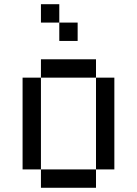

<svg xmlns="http://www.w3.org/2000/svg" viewBox="-20 -888 648 908"><path d="M347.2 -694.4H260.4V-781.2H347.2ZM260.4 -781.2H173.6V-868.1H260.4ZM434 -520.8H520.8V-86.8H434ZM86.8 -520.8H173.6V-86.8H86.8ZM434 -86.8V0H173.6V-86.8ZM173.6 -520.8V-607.6H434V-520.8Z"/></svg>

Font: 8-bit Operator+
Style: Regular
Weight: 400
Designer: GrandChaos9000
Foundry: Grand Chaos Productions
Version: Version 1.2.0 - April 24, 2014